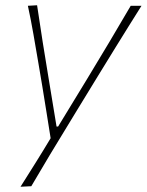

<svg xmlns="http://www.w3.org/2000/svg" viewBox="-20 -516 558 730"><path d="M58 194Q87 148 116 101.8Q145 55.5 172.5 9.5Q164.5 -39 156.8 -89.2Q149 -139.5 141 -187L126 -276Q117 -329.5 107.2 -385.2Q97.5 -441 86 -494L121 -496Q131.5 -424 142.5 -355.2Q153.5 -286.5 165.5 -214L195 -35H201L311 -215.5Q354.5 -287 395.5 -355.8Q436.5 -424.5 477 -494H518Q492.5 -453.5 469.2 -416.2Q446 -379 418.5 -334.5Q391 -290 353 -228L268 -89Q209.5 6.5 170 72.2Q130.5 138 99 192Z"/></svg>

Font: Commissioner Flair Thin
Style: Italic
Weight: 100
Italic angle: -12°
Designer: Kostas Bartsokas
Foundry: Kostas Bartsokas
Version: Version 1.000; ttfautohint (v1.8.3)